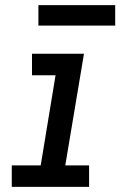

<svg xmlns="http://www.w3.org/2000/svg" viewBox="-20 -730 490 750"><path d="M26 0V-84H139L197 -436H105V-520H308L235 -84H328V0ZM430 -630H130V-710H430Z"/></svg>

Font: Iosevka Etoile Medium Oblique
Style: Regular
Weight: 500
Italic angle: -9°
Designer: Belleve Invis
Foundry: Belleve Invis
Version: Version 15.5.2; ttfautohint (v1.8.4)